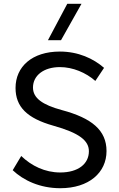

<svg xmlns="http://www.w3.org/2000/svg" viewBox="-20 -983 629 1013"><path d="M296 -629C364 -629 433 -600 483 -556L529 -625C473 -674 393 -711 296 -711C149 -711 62 -631 62 -519C62 -419 123 -359 261 -320C401 -281 449 -240 449 -185C449 -118 392 -73 298 -73C217 -73 146 -108 92 -160L47 -85C104 -31 191 10 298 10C449 10 542 -72 542 -186C542 -296 464 -360 307 -402C203 -430 154 -466 154 -521C154 -585 211 -629 296 -629ZM233 -771H302L410 -963H335Z"/></svg>

Font: Gully
Style: Regular
Weight: 400
Designer: jaikishan Patel
Foundry: MagicType
Version: Version 1.000;Glyphs 3.2 (3242)